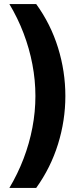

<svg xmlns="http://www.w3.org/2000/svg" viewBox="-20 -772 410 952"><path d="M26.4 160Q68.1 90 96.9 14.6Q125.7 -60.7 140.6 -139.1Q155.6 -217.4 155.6 -296Q155.6 -374.6 140.6 -452.9Q125.7 -531.3 96.9 -607Q68.1 -682.7 26.4 -752H159.4Q231.5 -652.5 267.8 -535.1Q304.1 -417.7 304.1 -296Q304.1 -175 267.8 -57.8Q231.5 59.5 159.4 160Z"/></svg>

Font: TikTok Sans Light
Style: Regular
Weight: 300
Version: Version 4.000